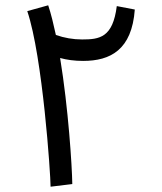

<svg xmlns="http://www.w3.org/2000/svg" viewBox="-20 -701 612 725"><path d="M253 -6C252 -75 238 -293 207 -482C232 -475 261 -471 294 -471C397 -471 478 -513 489 -665L421 -678C406 -559 356 -552 290 -552C256 -552 222 -558 191 -569C182 -610 173 -648 162 -681L83 -659C141 -487 171 -42 171 4Z"/></svg>

Font: Noto Sans Math
Style: Regular
Weight: 400
Designer: Monotype Design Team, Delve Withrington, Jeff Kellem
Foundry: Monotype Imaging Inc., Delve Fonts LLC
Version: Version 3.000